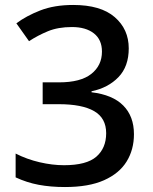

<svg xmlns="http://www.w3.org/2000/svg" viewBox="-20 -744 615 774"><path d="M499 -549Q499 -476 457.5 -433Q416 -390 349 -376V-372Q434 -362 477 -318.5Q520 -275 520 -203Q520 -141 490.5 -93Q461 -45 399.5 -17.5Q338 10 242 10Q184 10 136 1Q88 -8 43 -29V-125Q88 -102 139.5 -90Q191 -78 238 -78Q329 -78 368.5 -112.5Q408 -147 408 -207Q408 -268 359.5 -296Q311 -324 217 -324H152V-412H218Q305 -412 348 -446Q391 -480 391 -536Q391 -584 358.5 -609.5Q326 -635 270 -635Q214 -635 173 -618Q132 -601 97 -578L46 -650Q86 -680 142.5 -702Q199 -724 275 -724Q386 -724 442.5 -675Q499 -626 499 -549Z"/></svg>

Font: Noto Sans Khmer UI Medium
Style: Regular
Weight: 500
Designer: Danh Hong and the Monotype Design Team
Foundry: Monotype Imaging Inc.
Version: Version 2.002; ttfautohint (v1.8.4.7-5d5b)